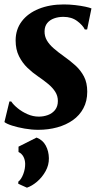

<svg xmlns="http://www.w3.org/2000/svg" viewBox="-20 -575 460 866"><path d="M373 -442H362.5Q354 -460.5 328.5 -479.8Q303 -499 266 -499Q243 -499 223.8 -492Q204.5 -485 193 -470.8Q181.5 -456.5 181 -434.5Q180.5 -412 191.2 -393.2Q202 -374.5 221.8 -357.2Q241.5 -340 267.5 -321.5Q296 -301.5 320 -279.8Q344 -258 358.8 -229.8Q373.5 -201.5 373.5 -161.5Q373.5 -119 356.2 -86.8Q339 -54.5 308.5 -33Q278 -11.5 238 -0.5Q198 10.5 152.5 10.5Q123 10.5 91.2 5Q59.5 -0.5 34.5 -8.5Q9.5 -16.5 0 -24.5L22.5 -117.5H30.5Q40.5 -102.5 59.8 -86.8Q79 -71 104 -60Q129 -49 155 -49Q176.5 -49 196.2 -56.2Q216 -63.5 228.5 -79.2Q241 -95 241 -119.5Q241 -142.5 229.2 -161Q217.5 -179.5 197 -196.5Q176.5 -213.5 150 -231.5Q127 -247 104 -269Q81 -291 65.8 -321.2Q50.5 -351.5 50.5 -392.5Q50.5 -442 78 -478.5Q105.5 -515 154.8 -535Q204 -555 268 -555Q293.5 -555 319.2 -552Q345 -549 364.8 -544.8Q384.5 -540.5 392.5 -537ZM101.5 271.5 62.5 254V244.5Q76 234 85 210.2Q94 186.5 93.5 163Q93 146 85.8 132Q78.5 118 63.5 110.5V86.5L145 45.5Q173 56.5 186.5 81.8Q200 107 200.5 138.5Q201 169.5 185.5 197.2Q170 225 147 244.5Q124 264 101.5 271.5Z"/></svg>

Font: Merriweather 48pt
Style: Bold Italic
Weight: 700
Italic angle: -7.8°
Version: Version 2.101